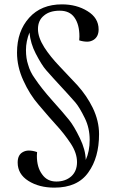

<svg xmlns="http://www.w3.org/2000/svg" viewBox="-20 -718 533 880"><path d="M229 142Q336 142 385 72Q434 4 434 -103Q434 -164 405 -224Q378 -279 335 -327Q308 -356 253 -414Q210 -459 183 -501Q154 -547 154 -585Q154 -625 182 -647Q208 -669 254 -669Q299 -669 321 -638Q344 -606 344 -551Q344 -540 343 -533Q362 -527 380 -527Q396 -527 410 -536Q432 -551 432 -583Q432 -636 381 -667Q331 -698 264 -698Q169 -698 114 -637Q58 -575 58 -477Q58 -412 87 -349Q116 -285 156 -239Q211 -174 236 -147Q274 -106 305 -59Q333 -16 333 25Q333 66 307 90Q280 114 238 114Q196 114 173 81Q149 49 149 -4Q149 -15 150 -21Q130 -28 112 -28Q96 -28 83 -20Q61 -7 61 27Q61 80 110 111Q159 142 229 142ZM369 -176Q391 -131 391 -77Q391 -24 373 15Q372 -32 346 -85Q319 -141 296 -169Q272 -199 220 -257Q170 -313 140 -358Q118 -388 109 -421Q99 -450 99 -489Q99 -528 115 -569Q120 -518 144 -472Q171 -420 191 -397Q229 -354 258 -323Q287 -292 325 -249Q344 -227 369 -176Z"/></svg>

Font: Rufina
Style: Regular
Weight: 400
Designer: Martin Sommaruga
Foundry: Martin Sommaruga
Version: Version